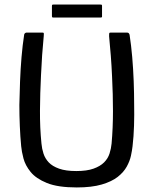

<svg xmlns="http://www.w3.org/2000/svg" viewBox="-20 -816 674 843"><path d="M317 7Q234 7 186 -12.5Q138 -32 114.5 -61Q91 -90 83 -120.5Q75 -151 73 -174Q69 -215 67 -263Q65 -311 65 -355Q66 -404 68 -458Q70 -512 74.5 -565Q79 -618 86 -663Q86 -667 89.5 -670Q93 -673 97 -673Q114 -673 131 -673Q148 -673 165 -673Q171 -673 172 -671Q173 -669 172 -657Q168 -617 165 -574Q162 -531 160 -485Q156 -406 155.5 -330.5Q155 -255 162 -186Q164 -163 171 -141.5Q178 -120 194 -103Q210 -86 239.5 -75.5Q269 -65 315 -65Q361 -65 390.5 -75.5Q420 -86 437 -103Q454 -120 461 -142Q468 -164 470 -186Q476 -254 476 -328Q476 -402 472 -480Q470 -527 466.5 -571.5Q463 -616 459 -657Q459 -669 460 -671Q461 -673 467 -673Q485 -673 502.5 -673Q520 -673 537 -673Q543 -673 545.5 -670Q548 -667 549 -663Q556 -618 560.5 -565.5Q565 -513 567 -459.5Q569 -406 569 -358Q570 -313 568.5 -264.5Q567 -216 562 -174Q560 -156 555 -132.5Q550 -109 536.5 -84.5Q523 -60 497 -39.5Q471 -19 427 -6Q383 7 317 7ZM428 -743Q428 -741 426.5 -740Q425 -739 420 -739H215Q210 -739 209 -740.5Q208 -742 208 -745V-789Q208 -794 209.5 -795Q211 -796 215 -796H420Q425 -796 426.5 -795Q428 -794 428 -790Z"/></svg>

Font: Glory Medium
Style: Regular
Weight: 500
Designer: Robert Leuschke
Foundry: Robert Leuschke
Version: Version 1.011